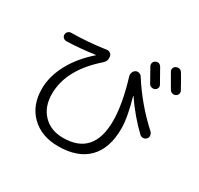

<svg xmlns="http://www.w3.org/2000/svg" viewBox="-179 -1056 1359 1313"><g transform="rotate(30 500.0 -399.0)"><path d="M117.2 -611.3Q103.5 -611.3 93.3 -620.6Q83 -629.9 83 -644Q83 -658.2 93.3 -668Q103.5 -677.7 117.2 -677.7Q247.1 -678.7 387.7 -699.2Q401.4 -701.2 413.6 -692.4Q425.8 -683.6 427.7 -669.9Q433.6 -635.7 408.2 -613.3Q211.9 -442.4 211.9 -251Q211.9 -149.4 271 -88.4Q330.1 -27.3 426.8 -27.3Q667 -27.3 667 -298.8Q667 -429.7 609.4 -619.1Q605.5 -632.8 610.8 -647.5Q616.2 -662.1 628.9 -669.9Q641.6 -676.8 655.8 -672.9Q669.9 -668.9 677.7 -657.2Q781.2 -494.1 923.8 -365.2Q934.6 -354.5 936.5 -339.4Q938.5 -324.2 928.2 -313Q918 -301.8 902.8 -300.8Q887.7 -299.8 877 -309.6Q782.2 -399.4 702.1 -516.6Q702.1 -517.6 701.2 -517.6Q700.2 -517.6 700.2 -515.6Q742.2 -368.2 742.2 -281.2Q742.2 -125 661.1 -43Q580.1 39.1 426.8 39.1Q294.9 39.1 214.8 -38.6Q134.8 -116.2 134.8 -247.1Q134.8 -344.7 188 -443.8Q241.2 -543 339.8 -628.9Q340.8 -628.9 340.8 -629.9Q340.8 -630.9 338.9 -630.9Q222.7 -614.3 117.2 -611.3ZM712.9 -793.9Q742.2 -808.6 759.8 -781.2Q805.7 -700.2 820.3 -673.8Q827.1 -662.1 822.8 -649.4Q818.4 -636.7 806.2 -630.9Q793.9 -625 780.3 -628.9Q766.6 -632.8 759.8 -644.5Q733.4 -692.4 701.2 -749Q694.3 -760.7 697.8 -773.9Q701.2 -787.1 712.9 -793.9ZM902.3 -819.3Q929.7 -774.4 963.9 -710.9Q970.7 -699.2 966.3 -685.5Q961.9 -671.9 948.7 -666Q935.5 -660.2 922.4 -664.6Q909.2 -668.9 902.3 -681.6Q879.9 -721.7 841.8 -786.1Q834 -797.9 837.4 -811.5Q840.8 -825.2 854 -832Q867.2 -838.9 880.9 -835.4Q894.5 -832 902.3 -819.3Z"/></g></svg>

Font: Rounded Mgen+ 2m regular
Style: Regular
Weight: 400
Designer: [Source Han Sans]
Ryoko NISHIZUKA  (kana & ideographs); Paul D. Hunt (Latin, Greek & Cyrillic); Wenlong ZHANG  (bopomofo
Version: Version 1.059.20150602